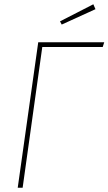

<svg xmlns="http://www.w3.org/2000/svg" viewBox="-20 -879 508 899"><path d="M468 -681 461 -659H178L86 0H63L159 -681ZM417 -859 427 -836 269 -764 261 -779Z"/></svg>

Font: Fira Sans Extra Condensed Thin
Style: Italic
Weight: 250
Width: 3
Italic angle: -8°
Designer: Carrois Corporate & Edenspiekermann AG
Foundry: Carrois Corporate GbR & Edenspiekermann AG
Version: Version 4.203